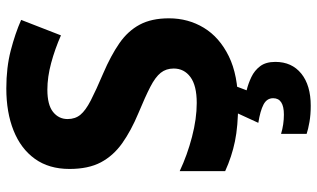

<svg xmlns="http://www.w3.org/2000/svg" viewBox="-218 -546 1004 608"><g transform="rotate(-90 284.0 -242.0)"><path d="M530 -209Q530 -148 500 -98.5Q470 -49 410 -19.5Q350 10 258 10Q189 10 140.5 0Q92 -10 46 -31V-175Q97 -151 154.5 -136Q212 -121 262 -121Q317 -121 344 -141Q371 -161 371 -194Q371 -218 357.5 -235Q344 -252 313 -268Q282 -284 229 -306Q174 -329 134.5 -357Q95 -385 74 -424.5Q53 -464 53 -524Q53 -589 85 -633.5Q117 -678 174.5 -701Q232 -724 308 -724Q374 -724 428 -710Q482 -696 525 -677L476 -551Q433 -570 388.5 -582Q344 -594 304 -594Q256 -594 233.5 -576Q211 -558 211 -530Q211 -506 224.5 -489.5Q238 -473 270 -456.5Q302 -440 356 -417Q412 -393 451 -366Q490 -339 510 -301.5Q530 -264 530 -209ZM392 128Q392 180 355 210Q318 240 253 240Q225 240 202 236Q179 232 164 227V146Q194 155 225 155Q277 155 277 121Q277 101 257 90.5Q237 80 199 74L233 0H316L302 37Q323 42 344 52Q365 62 378.5 80Q392 98 392 128Z"/></g></svg>

Font: Noto Sans Oriya
Style: Bold
Weight: 700
Designer: Amélie Bonet and Sol Matas
Foundry: Google LLC
Version: Version 2.006; ttfautohint (v1.8.4.7-5d5b)